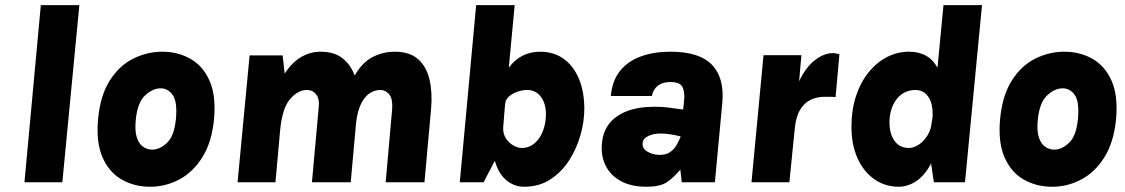

<svg xmlns="http://www.w3.org/2000/svg" viewBox="-20 -712 4394 750"><path d="M75.5 0 139.5 -692H290L223.5 0Z M566.5 17.5Q504.5 17.5 455.2 -10.8Q406 -39 380.5 -97.5Q355 -156 363 -245.5Q371.5 -338 408.2 -396.5Q445 -455 499.5 -482.5Q554 -510 614.5 -510Q674.5 -510 723.5 -482.5Q772.5 -455 798.5 -396.8Q824.5 -338.5 816 -245.5Q807 -155.5 770.2 -97.2Q733.5 -39 680 -10.8Q626.5 17.5 566.5 17.5ZM574.5 -127.5Q604 -127.5 632.2 -154Q660.5 -180.5 667 -245.5Q673.5 -313 655.2 -340Q637 -367 607.5 -367Q577 -367 547.2 -339.8Q517.5 -312.5 510.5 -245.5Q506 -202 514.2 -176Q522.5 -150 539 -138.8Q555.5 -127.5 574.5 -127.5Z M908 0 955 -495.5H1084Q1086 -477 1088.2 -460Q1090.5 -443 1092 -424.5Q1121 -469 1156.8 -489.5Q1192.5 -510 1232 -510Q1285.5 -510 1317.8 -484.5Q1350 -459 1365.5 -417Q1395.5 -469 1436.2 -489.5Q1477 -510 1522 -510Q1580 -510 1612.8 -481.2Q1645.5 -452.5 1657.5 -402.2Q1669.5 -352 1664 -287.5L1638 0H1486.5L1512 -287.5Q1514.5 -325 1500.8 -342.8Q1487 -360.5 1464.5 -360.5Q1442 -360.5 1421 -345.5Q1400 -330.5 1386 -296.8Q1372 -263 1368.5 -205.5L1350 0H1198.5L1224.5 -287.5Q1229.5 -324 1215.8 -342.2Q1202 -360.5 1178.5 -360.5Q1144 -360.5 1113.5 -325.5Q1083 -290.5 1074.5 -206L1056 0Z M2026.5 17.5Q1989 17.5 1958.2 -7.8Q1927.5 -33 1913 -84L1869 0H1776L1840 -692H1990.5L1967.5 -448Q1991 -479 2021.5 -494.5Q2052 -510 2090.5 -510Q2142.5 -510 2181 -482.8Q2219.5 -455.5 2241 -405.2Q2262.5 -355 2262.5 -286Q2262.5 -239 2248 -186.2Q2233.5 -133.5 2204.2 -87.2Q2175 -41 2130.8 -11.8Q2086.5 17.5 2026.5 17.5ZM2018 -134Q2040.5 -134 2058 -145Q2075.5 -156 2087.8 -174.8Q2100 -193.5 2106.2 -217Q2112.5 -240.5 2112.5 -266Q2112.5 -307.5 2092.8 -334Q2073 -360.5 2039 -360.5Q2022 -360.5 2002.2 -354Q1982.5 -347.5 1968.5 -335.2Q1954.5 -323 1953 -305.5L1945.5 -214Q1944.5 -189.5 1956.2 -171.5Q1968 -153.5 1985.2 -143.8Q2002.5 -134 2018 -134Z M2506 17.5Q2445 17.5 2404.2 -5.2Q2363.5 -28 2345 -66.5Q2326.5 -105 2331.5 -151.5Q2334.5 -196 2359 -228Q2383.5 -260 2428.5 -277.5Q2473.5 -295 2537.5 -295Q2570.5 -295 2596.2 -291.2Q2622 -287.5 2648.5 -284L2652 -316.5Q2656 -351.5 2646.2 -371.5Q2636.5 -391.5 2599.5 -391.5Q2576 -391.5 2560.8 -383.8Q2545.5 -376 2537.2 -363.8Q2529 -351.5 2526.5 -337H2366Q2371.5 -397 2402.2 -435.2Q2433 -473.5 2483.8 -491.8Q2534.5 -510 2599.5 -510Q2712 -510 2761.2 -458.8Q2810.5 -407.5 2801.5 -310L2772.5 0H2643Q2641.5 -12 2640.5 -24.5Q2639.5 -37 2637.5 -49.5Q2611 -17.5 2584.5 0Q2558 17.5 2506 17.5ZM2556.5 -107Q2581.5 -107 2597 -117.5Q2612.5 -128 2622.2 -144.5Q2632 -161 2639 -179Q2624.5 -183 2602 -186.8Q2579.5 -190.5 2560.5 -190.5Q2532.5 -190.5 2511.8 -180.5Q2491 -170.5 2490 -151.5Q2489 -131 2510 -119Q2531 -107 2556.5 -107Z M2915.5 0 2962.5 -496.5H3110.5L3101.5 -394.5Q3128 -450 3163.5 -477.2Q3199 -504.5 3233.5 -504.5Q3241.5 -504.5 3247.2 -502.8Q3253 -501 3259 -500L3244 -333Q3233.5 -334 3222.2 -334Q3211 -334 3201.5 -334Q3171.5 -334 3146.8 -322.2Q3122 -310.5 3105.5 -283.2Q3089 -256 3084.5 -209.5L3063.5 0Z M3491 17.5Q3437.5 17.5 3395.5 -11.8Q3353.5 -41 3329.8 -93.8Q3306 -146.5 3306 -217Q3306 -283 3323.8 -336.8Q3341.5 -390.5 3372.8 -429.2Q3404 -468 3444.5 -489Q3485 -510 3530.5 -510Q3569 -510 3597 -494.5Q3625 -479 3642 -447.5L3665.5 -692H3816L3749.5 0H3628L3617 -73.5Q3592.5 -26.5 3559.2 -4.5Q3526 17.5 3491 17.5ZM3530.5 -134Q3549.5 -134 3569 -147Q3588.5 -160 3602.8 -182.8Q3617 -205.5 3619.5 -234.5L3622 -249Q3623 -253.5 3623 -258.2Q3623 -263 3623 -266Q3623.5 -295 3615.5 -316Q3607.5 -337 3592.5 -348.8Q3577.5 -360.5 3556 -360.5Q3531.5 -360.5 3512.5 -350.2Q3493.5 -340 3480.8 -322.5Q3468 -305 3461.2 -282.2Q3454.5 -259.5 3454.5 -234.5Q3454.5 -189.5 3474.2 -161.8Q3494 -134 3530.5 -134Z M4090 17.5Q4028 17.5 3978.8 -10.8Q3929.5 -39 3904 -97.5Q3878.5 -156 3886.5 -245.5Q3895 -338 3931.8 -396.5Q3968.5 -455 4023 -482.5Q4077.5 -510 4138 -510Q4198 -510 4247 -482.5Q4296 -455 4322 -396.8Q4348 -338.5 4339.5 -245.5Q4330.5 -155.5 4293.8 -97.2Q4257 -39 4203.5 -10.8Q4150 17.5 4090 17.5ZM4098 -127.5Q4127.5 -127.5 4155.8 -154Q4184 -180.5 4190.5 -245.5Q4197 -313 4178.8 -340Q4160.5 -367 4131 -367Q4100.5 -367 4070.8 -339.8Q4041 -312.5 4034 -245.5Q4029.5 -202 4037.8 -176Q4046 -150 4062.5 -138.8Q4079 -127.5 4098 -127.5Z"/></svg>

Font: Karla ExtraBold
Style: Italic
Weight: 800
Italic angle: -8°
Designer: Jonathan Pinhorn
Version: Version 2.004;gftools[0.9.33]